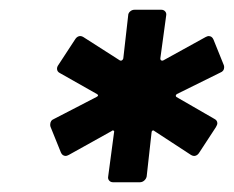

<svg xmlns="http://www.w3.org/2000/svg" viewBox="-20 -767 480 394"><path d="M209 -498 121 -449Q117 -447 115 -447Q108 -447 105 -454L84 -506Q83 -508 83 -511Q83 -520 91 -523L178 -568Q184 -571 179 -574L103 -617Q97 -620 97 -626Q97 -630 100 -634L134 -686Q137 -691 141.5 -692.5Q146 -694 151 -691L226 -643Q228 -642 230 -643Q232 -644 233 -647L243 -735Q243 -740 247 -743.5Q251 -747 256 -747H311Q316 -747 319 -743.5Q322 -740 321 -735L309 -647Q309 -644 311 -643Q313 -642 315 -643L402 -691Q406 -693 408 -693Q415 -693 418 -686L439 -634Q440 -632 440 -629Q440 -621 432 -618L343 -574Q339 -571 342 -568L420 -523Q426 -520 426 -514Q426 -511 423 -506L389 -454Q386 -449 381.5 -447.5Q377 -446 372 -449L297 -498Q295 -500 293 -499Q291 -498 291 -495L281 -405Q280 -400 276 -396.5Q272 -393 267 -393H212Q207 -393 204 -396.5Q201 -400 202 -405L214 -495Q215 -498 213 -499Q211 -500 209 -498Z"/></svg>

Font: Barlow
Style: Bold Italic
Weight: 700
Italic angle: -7°
Designer: Jeremy Tribby
Foundry: Tribby Type
Version: Version 1.422